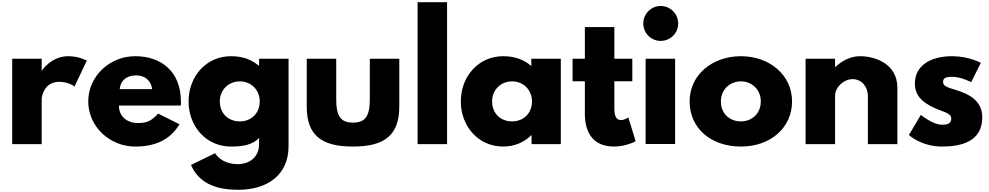

<svg xmlns="http://www.w3.org/2000/svg" viewBox="-20 -1300 8923 1732"><path d="M90 0H356V-406C356 -426 376 -562 514 -562C603 -562 652 -519 652 -519L763 -753C763 -753 694 -793 595 -793C443 -793 359 -665 359 -665H356V-770H90Z M1611 -348C1613 -357 1612 -373 1612 -384C1612 -655 1434 -793 1200 -793C967 -793 776 -610 776 -385C776 -161 967 22 1200 22C1371 22 1512 -33 1599 -179L1407 -275C1342 -206 1305 -190 1219 -190C1151 -190 1053 -230 1053 -348ZM1060 -496C1065 -566 1115 -620 1207 -620C1285 -620 1341 -577 1353 -496Z M1703 188C1784 376 1968 412 2129 412C2392 412 2583 278 2583 20V-770H2317V-709H2312C2249 -763 2166 -793 2064 -793C1839 -793 1681 -610 1681 -385C1681 -160 1839 22 2064 22C2169 22 2260 7 2317 -56V1C2317 138 2203 181 2129 181C2013 181 1949 128 1920 82ZM1963 -385C1963 -491 2043 -566 2144 -566C2243 -566 2323 -491 2323 -385C2323 -280 2248 -205 2144 -205C2036 -205 1963 -280 1963 -385Z M3013 -770H2747V-340C2747 -82 2876 22 3164 22C3452 22 3582 -82 3582 -340V-770H3316V-404C3316 -252 3275 -194 3164 -194C3053 -194 3013 -252 3013 -404Z M3747 0H4013V-1280H3747Z M4137 -385C4137 -160 4295 22 4520 22C4625 22 4715 -21 4772 -80H4775V0H5039V-770H4773V-704C4710 -761 4624 -793 4520 -793C4295 -793 4137 -610 4137 -385ZM4419 -385C4419 -491 4499 -566 4600 -566C4699 -566 4779 -491 4779 -385C4779 -280 4704 -205 4600 -205C4492 -205 4419 -280 4419 -385Z M5256 -770H5145V-567H5256V-272C5256 -136 5307 22 5519 22C5629 22 5714 -26 5714 -26L5648 -241C5648 -241 5616 -217 5582 -217C5540 -217 5522 -251 5522 -323V-567H5684V-770H5522V-1056H5256Z M5940 -1246C5853 -1246 5783 -1175 5783 -1088C5783 -1001 5853 -931 5940 -931C6027 -931 6098 -1001 6098 -1088C6098 -1175 6027 -1246 5940 -1246ZM5804 -770H6070V-1H5804Z M6201 -385C6201 -148 6387 22 6665 22C6931 22 7125 -148 7125 -385C7125 -625 6920 -793 6665 -793C6405 -793 6201 -625 6201 -385ZM6483 -385C6483 -491 6563 -566 6664 -566C6763 -566 6843 -491 6843 -385C6843 -280 6768 -205 6664 -205C6556 -205 6483 -280 6483 -385Z M7247 0H7513V-436C7513 -513 7591 -586 7671 -586C7757 -586 7809 -513 7809 -436V0H8075V-508C8075 -723 7878 -793 7737 -793C7653 -793 7576 -752 7516 -696H7513V-770H7247Z M8570 -793C8367 -793 8233 -704 8233 -546C8233 -430 8311 -376 8389 -336C8476 -291 8561 -286 8561 -230C8561 -179 8516 -175 8478 -175C8392 -175 8287 -264 8287 -264L8179 -82C8179 -82 8291 22 8477 22C8635 22 8841 -14 8841 -241C8841 -399 8709 -455 8607 -487C8541 -508 8487 -519 8487 -560C8487 -596 8511 -607 8570 -607C8651 -607 8741 -559 8741 -559L8828 -733C8828 -733 8719 -793 8570 -793Z"/></svg>

Font: Poland Can Into
Style: BigWritings
Weight: 700
Foundry: Cannot Into Space Fonts
Version: Version 0.92